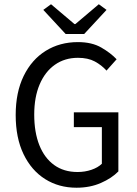

<svg xmlns="http://www.w3.org/2000/svg" viewBox="-20 -865 640 897"><path d="M337.4 12Q255 12 190.9 -28.3Q126.8 -68.6 90 -144.8Q53.3 -221 53.3 -327.6Q53.3 -433.8 90.7 -510.3Q128.1 -586.8 193.8 -627.6Q259.5 -668.3 344.1 -668.3Q409.5 -668.3 453.4 -642.8Q497.3 -617.3 524.8 -588.1L477.6 -535.2Q454.4 -560.9 422.8 -577.9Q391.1 -594.9 344.1 -594.9Q282.6 -594.9 236.6 -562.6Q190.7 -530.3 165.3 -470.9Q139.9 -411.5 139.9 -329.8Q139.9 -247.3 163.7 -187.1Q187.6 -126.9 232.8 -94.2Q278 -61.4 342.4 -61.4Q376.5 -61.4 407 -71.7Q437.5 -82 455.9 -100V-270.9H325V-340.1H533V-64.2Q501.9 -32.3 451.3 -10.2Q400.7 12 337.4 12ZM286.6 -706.3 182.3 -818.8 218.4 -845.2 328 -752.5H332L441.6 -845.2L477.7 -818.8L373.4 -706.3Z"/></svg>

Font: Source Code Pro ExtraLight
Style: Regular
Weight: 200
Monospace: yes
Designer: Paul D. Hunt, Teo Tuominen
Foundry: Adobe
Version: Version 1.026;hotconv 1.1.0;makeotfexe 2.6.0